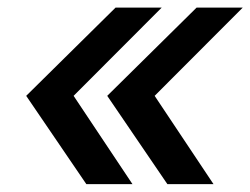

<svg xmlns="http://www.w3.org/2000/svg" viewBox="-20 -544 644 494"><path d="M202.1 -70.3 47.4 -297.4 277.3 -524.4H396L169.4 -297.4L320.8 -70.3ZM410.6 -70.3 255.9 -297.4 485.8 -524.4H604.5L377.9 -297.4L529.3 -70.3Z"/></svg>

Font: Inter 18pt Medium
Style: Italic
Weight: 500
Italic angle: -9.3988°
Designer: Rasmus Andersson
Foundry: rsms
Version: Version 4.001;git-66647c0bb